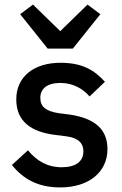

<svg xmlns="http://www.w3.org/2000/svg" viewBox="-20 -806 534 838"><path d="M298 -594 418 -744 362 -786 243 -670 124 -786 68 -744 188 -594ZM243 12C368 12 449 -55 449 -155C449 -239 398 -289 284 -306L236 -312C181 -321 156 -339 156 -379C156 -418 184 -444 244 -444C300 -444 344 -417 371 -385L438 -449C391 -501 338 -532 244 -532C130 -532 51 -473 51 -372C51 -276 116 -230 222 -217L270 -211C324 -204 344 -179 344 -146C344 -102 312 -76 249 -76C187 -76 140 -104 102 -150L32 -86C81 -25 145 12 243 12Z"/></svg>

Font: IBM Plex Thai Looped Medium
Style: Regular
Weight: 500
Designer: Mike Abbink, Paul van der Laan, Pieter van Rosmalen, Ben Mitchell, Mark Frömberg
Foundry: Bold Monday
Version: Version 1.0